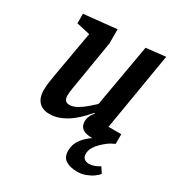

<svg xmlns="http://www.w3.org/2000/svg" viewBox="-165 -627 868 925"><g transform="rotate(30 269.5 -164.0)"><path d="M142 9Q115 9 97 -1.5Q79 -12 70 -31.5Q61 -51 61 -78Q61 -89 62.5 -105.5Q64 -122 67 -138.5Q70 -155 71 -164L116 -420L41 -437V-490L223 -509V-430L181 -176Q180 -168 177.5 -155.5Q175 -143 174 -131Q173 -119 173 -111Q173 -96 180 -86.5Q187 -77 204 -77Q223 -77 246 -90Q269 -103 289.5 -121Q310 -139 323 -151L384 -499L492 -511L420 -80H491V-26Q473 -16 443 -5Q413 6 376 6Q341 6 324 -7Q307 -20 307 -48Q307 -59 312.5 -73Q318 -87 331 -103L328 -105Q318 -93 300 -74Q282 -55 258 -36Q234 -17 204 -4Q174 9 142 9ZM396 183Q358 183 333.5 168Q309 153 309 116Q309 84 325.5 59Q342 34 367 15Q392 -4 418 -16H471Q464 -13 451 -3Q438 7 424 20.5Q410 34 400 51Q390 68 390 87Q390 105 400.5 113.5Q411 122 427 122Q441 122 456 116.5Q471 111 485 102L505 132Q499 142 482.5 154Q466 166 443.5 174.5Q421 183 396 183Z"/></g></svg>

Font: Faustina SemiBold
Style: Italic
Weight: 600
Italic angle: -8°
Designer: Alfonso Garcia
Foundry: http://www.omnibus-type.com
Version: Version 1.200